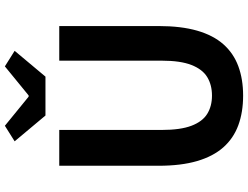

<svg xmlns="http://www.w3.org/2000/svg" viewBox="-135 -869 1018 788"><g transform="rotate(-90 374.0 -475.0)"><path d="M375.6 13.8Q307.5 13.8 254 -5.9Q200.6 -25.5 163.5 -67.2Q126.4 -109 107 -175Q87.7 -241 87.7 -332.8V-740.8H234.7V-319.8Q234.7 -243.4 251.9 -198.2Q269.1 -153 300.7 -133.5Q332.2 -114 375.6 -114Q419.5 -114 451.6 -133.5Q483.6 -153 501.3 -198.2Q519 -243.4 519 -319.8V-740.8H661.1V-332.8Q661.1 -241 642.2 -175Q623.2 -109 586.3 -67.2Q549.3 -25.5 496.2 -5.9Q443 13.8 375.6 13.8ZM293.9 -797.4 188 -923.9 251.8 -964 371.3 -866.5H376.3L495.6 -964L559.4 -923.9L453.5 -797.4Z"/></g></svg>

Font: Noto Sans TC
Style: Regular
Weight: 100
Designer: Ryoko NISHIZUKA 西塚涼子 (kana, bopomofo & ideographs); Paul D. Hunt (Latin, Greek & Cyrillic); Sandoll Communications 산돌커뮤니
Foundry: Adobe
Version: Version 2.004;hotconv 1.0.118;makeotfexe 2.5.65603